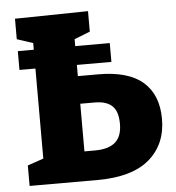

<svg xmlns="http://www.w3.org/2000/svg" viewBox="-51 -755 736 803"><g transform="rotate(-5 316.5 -353.5)"><path d="M368 -440Q494 -440 555.5 -386Q617 -332 617 -231Q617 -125 544.5 -62.5Q472 0 326 0H41V-86L108 -109V-487H41V-566H108V-594L41 -616V-702L348 -707V-621L282 -595V-566H427V-487H282V-440ZM326 -124Q383 -124 411.5 -148.5Q440 -173 440 -226Q440 -278 416 -301Q392 -324 343 -324H282V-124Z"/></g></svg>

Font: Bitter Pro ExtraBold
Style: Regular
Weight: 800
Designer: Sol Matas, and Bitter project Authors
Foundry: Sol Matas
Version: Version 1.010